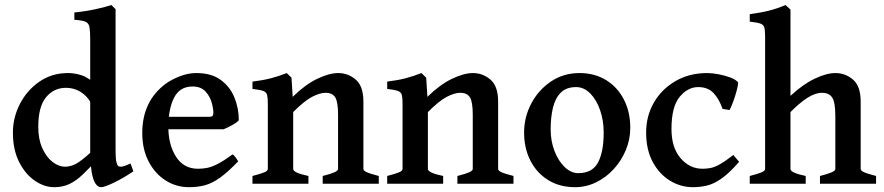

<svg xmlns="http://www.w3.org/2000/svg" viewBox="-20 -736 3540 769"><path d="M514.2 -49.8Q472.2 -21.5 435.1 -3.9Q397.9 13.7 385.7 13.7Q341.3 13.7 341.3 -136.7V-577.6Q341.3 -611.3 338.4 -627.4Q335.4 -643.6 322 -649.2Q308.6 -654.8 277.8 -656.7V-686Q325.7 -690.9 364 -699.5Q402.3 -708 426.3 -715.8L442.9 -699.2V-134.3Q442.9 -101.6 445.8 -88.6Q448.7 -75.7 453.6 -71.3Q458.5 -67.4 468 -68.6Q477.5 -69.8 502.9 -81.1ZM375 -103.5Q338.9 -63 311.5 -37.1Q284.2 -11.2 257.6 1.2Q231 13.7 196.8 13.7Q157.2 13.7 119.1 -12.5Q81.1 -38.6 56.4 -87.6Q31.7 -136.7 31.7 -205.1Q31.7 -265.1 59.8 -319.8Q87.9 -374.5 137.7 -408.9Q187.5 -443.4 252.4 -443.4Q279.8 -443.4 307.9 -434.1Q335.9 -424.8 371.6 -391.1Q371.6 -363.3 365.5 -347.7Q359.4 -332 344.7 -323.2Q328.6 -352.1 302.5 -368.2Q276.4 -384.3 244.1 -384.3Q195.8 -384.3 164.6 -346.7Q133.3 -309.1 133.3 -228Q133.3 -178.2 149.4 -142.6Q165.5 -106.9 190.2 -87.6Q214.8 -68.4 240.2 -68.4Q269.5 -68.4 296.4 -87.2Q323.2 -106 355.5 -137.2Q361.3 -134.3 367.7 -120.6Q374 -106.9 375 -103.5Z M936.5 -254.4Q928.7 -245.1 909.4 -234.6Q890.1 -224.1 875.5 -218.3H602.1L602.5 -268.1H816.9Q827.1 -268.1 830.8 -271.5Q834.5 -274.9 834.5 -284.7Q834.5 -302.7 827.1 -327.4Q819.8 -352.1 801.8 -370.8Q783.7 -389.6 751 -389.6Q700.2 -389.6 677.2 -344.7Q654.3 -299.8 654.3 -227.1Q654.3 -156.2 685.1 -108.2Q715.8 -60.1 772.9 -60.1Q792 -60.1 810.3 -63.7Q828.6 -67.4 852.3 -79.6Q876 -91.8 911.6 -117.7Q917.5 -114.3 924.8 -104Q932.1 -93.8 934.1 -89.8Q892.1 -46.4 861.1 -24.2Q830.1 -2 801 5.9Q772 13.7 736.8 13.7Q685.5 13.7 643.1 -13.4Q600.6 -40.5 575.2 -89.4Q549.8 -138.2 549.8 -203.1Q549.8 -332 645.5 -401.9Q668.9 -418.5 701.4 -430.9Q733.9 -443.4 766.6 -443.4Q826.7 -443.4 864 -416Q901.4 -388.7 918.9 -345.5Q936.5 -302.2 936.5 -254.4Z M1272.5 0V-31.2Q1305.7 -39.6 1319.8 -46.1Q1334 -52.7 1334 -59.1V-275.9Q1334 -327.6 1322.8 -345.9Q1311.5 -364.3 1283.7 -364.3Q1260.7 -364.3 1229.5 -347.9Q1198.2 -331.5 1154.3 -287.1V-59.1Q1154.3 -43.9 1215.3 -31.2V0H991.2V-31.2Q1021.5 -39.1 1037.1 -45.2Q1052.7 -51.3 1052.7 -59.1V-320.3Q1052.7 -344.2 1049.8 -355.7Q1046.9 -367.2 1034.2 -371.8Q1021.5 -376.5 991.2 -379.9V-409.2Q1032.2 -414.1 1064.5 -422.4Q1096.7 -430.7 1128.4 -443.4L1147.5 -424.8L1152.3 -348.1Q1202.6 -397.5 1250.7 -420.4Q1298.8 -443.4 1334.5 -443.4Q1374 -443.4 1404.8 -417.2Q1435.5 -391.1 1435.5 -328.6V-59.1Q1435.5 -52.7 1448.2 -46.6Q1460.9 -40.5 1497.1 -31.2V0Z M1812 0V-31.2Q1845.2 -39.6 1859.4 -46.1Q1873.5 -52.7 1873.5 -59.1V-275.9Q1873.5 -327.6 1862.3 -345.9Q1851.1 -364.3 1823.2 -364.3Q1800.3 -364.3 1769 -347.9Q1737.8 -331.5 1693.8 -287.1V-59.1Q1693.8 -43.9 1754.9 -31.2V0H1530.8V-31.2Q1561 -39.1 1576.7 -45.2Q1592.3 -51.3 1592.3 -59.1V-320.3Q1592.3 -344.2 1589.4 -355.7Q1586.4 -367.2 1573.7 -371.8Q1561 -376.5 1530.8 -379.9V-409.2Q1571.8 -414.1 1604 -422.4Q1636.2 -430.7 1668 -443.4L1687 -424.8L1691.9 -348.1Q1742.2 -397.5 1790.3 -420.4Q1838.4 -443.4 1874 -443.4Q1913.6 -443.4 1944.3 -417.2Q1975.1 -391.1 1975.1 -328.6V-59.1Q1975.1 -52.7 1987.8 -46.6Q2000.5 -40.5 2036.6 -31.2V0Z M2504.4 -224.1Q2504.4 -178.2 2486.8 -135.5Q2469.2 -92.8 2438.5 -59.1Q2407.7 -25.4 2367.7 -5.9Q2327.6 13.7 2283.2 13.7Q2221.2 13.7 2175.3 -14.9Q2129.4 -43.5 2104.2 -93Q2079.1 -142.6 2079.1 -205.1Q2079.1 -266.6 2107.7 -321Q2136.2 -375.5 2186.5 -409.4Q2236.8 -443.4 2300.8 -443.4Q2362.3 -443.4 2408.2 -414.8Q2454.1 -386.2 2479.2 -336.7Q2504.4 -287.1 2504.4 -224.1ZM2397.9 -205.1Q2397.9 -253.4 2383.5 -294.9Q2369.1 -336.4 2344 -361.8Q2318.8 -387.2 2287.6 -387.2Q2248 -387.2 2225.8 -364.7Q2203.6 -342.3 2194.6 -304.2Q2185.5 -266.1 2185.5 -218.3Q2185.5 -169.9 2201.4 -129.9Q2217.3 -89.8 2242.4 -66.2Q2267.6 -42.5 2295.9 -42.5Q2352.5 -42.5 2375.2 -85.2Q2397.9 -127.9 2397.9 -205.1Z M2940.4 -87.9Q2900.4 -42 2869.4 -20.5Q2838.4 1 2811 7.3Q2783.7 13.7 2754.9 13.7Q2706.1 13.7 2663.3 -12.5Q2620.6 -38.6 2594.2 -87.6Q2567.9 -136.7 2567.9 -205.1Q2567.9 -271.5 2599.1 -325.4Q2630.4 -379.4 2685.8 -411.4Q2741.2 -443.4 2812.5 -443.4Q2832.5 -443.4 2857.4 -438.7Q2882.3 -434.1 2904.1 -426Q2925.8 -418 2936 -406.7Q2937 -400.9 2933.6 -385.5Q2930.2 -370.1 2924.3 -351.6Q2918.5 -333 2912.1 -317.4Q2905.8 -301.8 2901.9 -295.4L2874 -299.8Q2860.4 -339.4 2837.9 -363.3Q2815.4 -387.2 2776.4 -387.2Q2734.4 -387.2 2701.9 -347.7Q2669.4 -308.1 2669.4 -219.2Q2669.4 -145 2705.8 -102.5Q2742.2 -60.1 2793.5 -60.1Q2810.5 -60.1 2826.4 -63.2Q2842.3 -66.4 2863.3 -78.1Q2884.3 -89.8 2917 -115.2Z M3264.2 0V-31.2Q3297.4 -39.6 3311.5 -46.1Q3325.7 -52.7 3325.7 -59.1V-270.5Q3325.7 -326.2 3313.2 -345.2Q3300.8 -364.3 3272.5 -364.3Q3245.1 -364.3 3213.9 -344.2Q3182.6 -324.2 3146 -287.1V-59.1Q3146 -43.9 3207 -31.2V0H2982.9V-31.2Q3013.2 -39.1 3028.8 -45.2Q3044.4 -51.3 3044.4 -59.1V-588.4Q3044.4 -614.3 3041.3 -625.7Q3038.1 -637.2 3025.4 -641.6Q3012.7 -646 2982.9 -649.4V-679.2Q3032.2 -686 3063 -694.1Q3093.8 -702.1 3126 -715.8L3146 -697.8V-352.1Q3195.8 -398.4 3243.2 -420.9Q3290.5 -443.4 3326.2 -443.4Q3365.7 -443.4 3396.5 -417.2Q3427.2 -391.1 3427.2 -328.6V-59.1Q3427.2 -52.7 3439.9 -46.6Q3452.6 -40.5 3488.8 -31.2V0Z"/></svg>

Font: Namdhinggo SemiBold
Style: Regular
Weight: 600
Designer: Victor Gaultney
Foundry: SIL International
Version: Version 3.001